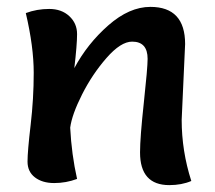

<svg xmlns="http://www.w3.org/2000/svg" viewBox="-20 -532 626 558"><path d="M518 -404 508 -184Q508 -93 536 -6Q508 6 472 6Q387 6 387 -89Q387 -132 398 -233.5Q409 -335 409 -361Q409 -411 364 -411Q331 -411 289.5 -363.5Q248 -316 218.5 -257.5Q189 -199 184 -161Q188 -83 204 -12Q172 0 137.5 0Q103 0 81.5 -16.5Q60 -33 60 -62.5Q60 -92 69 -168.5Q78 -245 78 -320.5Q78 -396 55 -494Q87 -506 123 -506Q159 -506 181.5 -485Q204 -464 204 -433Q204 -402 196 -334Q234 -405 295 -458.5Q356 -512 417 -512Q518 -512 518 -404Z"/></svg>

Font: Salsa
Style: Regular
Weight: 400
Designer: John Vargas Beltrn
Foundry: John Vargas Beltran
Version: Version 1.002